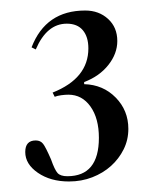

<svg xmlns="http://www.w3.org/2000/svg" viewBox="-20 -875 296 365"><path d="M80 -699Q148 -726 148 -783Q148 -805 137.5 -817.5Q127 -830 107 -830Q69 -830 48 -781L40 -785Q67 -855 142 -855Q168 -855 185.5 -839Q203 -823 203 -797Q203 -773 186 -751.5Q169 -730 140 -719V-715Q176 -714 200 -689.5Q224 -665 224 -630Q224 -609 215 -591Q206 -573 191 -559.5Q176 -546 155.5 -538Q135 -530 111 -530Q76 -530 52 -546.5Q28 -563 28 -586Q28 -608 48 -608Q57 -608 62 -601.5Q67 -595 77 -572Q84 -552 89.5 -546Q95 -540 108 -540Q168 -540 168 -613Q168 -650 152 -672.5Q136 -695 110 -695Q104 -695 96.5 -694Q89 -693 84 -691Z"/></svg>

Font: Libre Caslon Display
Style: Regular
Weight: 400
Designer: Pablo Impallari, Rodrigo Fuenzalida
Foundry: Pablo Impallari, Rodrigo Fuenzalida
Version: Version 1.002; ttfautohint (v1.5)